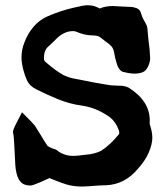

<svg xmlns="http://www.w3.org/2000/svg" viewBox="-20 -679 626 728"><path d="M292 28.3Q256.3 28.3 229.2 19.5Q202.1 10.7 175.8 -0.5Q167.5 -3.9 167.5 -3.9L159.2 0Q134.3 12.2 106.9 22Q101.1 24.4 93.3 24.4Q83 24.4 72.3 20.5Q43 9.3 38.1 -52.2Q35.6 -90.3 34.2 -127.9Q32.2 -166 30.8 -169.7Q29.3 -173.3 29.3 -179.7Q29.3 -188 44.4 -216.3L63.5 -253.4Q106.4 -210.4 111.8 -203.1Q123 -185.5 133.3 -168.9Q145.5 -147.5 159.2 -127.4Q162.6 -123.5 166 -122.1Q174.3 -118.7 176.3 -117.4Q178.2 -116.2 178.2 -116.2Q189 -114.3 197.3 -108.4Q222.2 -87.9 259.3 -87.9Q272.5 -87.9 304.2 -92.3Q338.4 -94.7 363.8 -107.4Q397.9 -129.4 431.6 -170.9Q432.1 -171.4 432.1 -176.8Q432.1 -180.7 431.2 -183.1Q418 -220.7 390.6 -238.8Q342.8 -271 292 -278.3Q244.6 -284.7 201.4 -302.2Q158.2 -319.8 117.7 -340.3Q92.3 -353 83 -373Q73.7 -393.1 69.3 -411.1Q61.5 -439 61.5 -461.4Q61.5 -489.3 71.8 -516.1Q98.6 -587.9 157.2 -615.7Q207.5 -638.2 263.7 -650.9H264.2Q297.4 -659.2 312 -659.2Q341.8 -659.2 366.2 -641.6Q362.3 -645.5 355.5 -645.5Q356 -645.5 361.8 -648.4Q383.3 -656.2 407.2 -656.2Q416.5 -656.2 441.4 -654.3L474.6 -652.8Q485.4 -652.8 498.3 -647.9Q511.2 -643.1 515.1 -627.9Q519 -612.8 525.4 -603Q531.2 -593.3 536.6 -581.5Q540 -570.8 540 -560.1V-557.6Q540 -553.2 543.5 -522.5Q548.3 -491.2 549.3 -458Q549.3 -444.3 541.5 -427Q533.7 -409.7 520 -404.8Q506.3 -399.9 492.2 -399.9Q472.2 -399.9 452.1 -405.3Q443.4 -406.2 438 -411.1Q427.7 -419.9 422.4 -439Q415.5 -460.9 413.1 -478Q410.6 -495.1 401.6 -504.4Q392.6 -513.7 379.4 -522.5Q369.1 -529.8 359.9 -537.6Q352.1 -544.9 326.7 -544.9Q300.3 -545.4 268.1 -559.1Q263.7 -561 255.9 -561Q219.7 -561 187 -524.9Q175.3 -513.2 163.1 -502.4Q146.5 -488.8 146.5 -457.5Q146.5 -453.1 148.2 -449.5Q149.9 -445.8 157.7 -439.5L158.7 -439Q189 -412.6 220.2 -394.5Q243.2 -383.3 272 -378.9L282.2 -377Q333.5 -366.2 384.8 -357.9Q399.9 -355 408.7 -355Q415 -355 420.7 -354.5Q426.3 -354 430.7 -354H435.1Q452.6 -354 467.8 -346.7Q547.9 -296.4 547.9 -221.7L547.4 -210V-209.5Q557.6 -179.2 557.6 -156.7Q557.6 -132.8 544.4 -101.6Q531.2 -70.3 503.4 -39.6Q453.6 20.5 382.3 23.4Q357.4 23.9 334 25.9Q313.5 27.8 292 28.3Z"/></svg>

Font: X Typewriter
Style: Bold
Weight: 700
Designer: GGBot
Version: 0.10